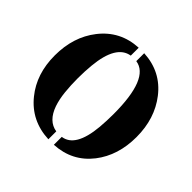

<svg xmlns="http://www.w3.org/2000/svg" viewBox="-177 -886 1073 1073"><g transform="rotate(45 359.5 -349.5)"><path d="M342.3 9.8Q201.2 3.4 116.2 -102.5Q36.1 -201.2 36.1 -347.2Q36.1 -493.2 114.7 -594.2Q198.7 -702.1 337.4 -709V-646.5Q239.3 -630.9 222.2 -452.1Q217.3 -400.9 217.3 -346.9Q217.3 -293 222.4 -242.4Q227.5 -191.9 241.2 -151.4Q272 -63.5 342.3 -52.7ZM500.5 -347.2Q500.5 -629.4 380.9 -646.5V-709Q520.5 -701.7 603.5 -594.2Q682.1 -492.7 682.1 -347.2Q682.1 -202.1 605 -102.5Q523.4 2.4 385.7 9.8V-52.7Q480 -65.4 496.1 -242.2Q500.5 -293 500.5 -347.2Z"/></g></svg>

Font: Stardos Stencil
Style: Bold
Weight: 700
Designer: vernon adams
Foundry: vernon adams
Version: Version 1.000